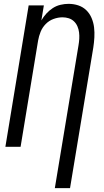

<svg xmlns="http://www.w3.org/2000/svg" viewBox="-20 -763 540 998"><path d="M265 215 388 -527Q391 -544 392 -561Q393 -578 391 -594.5Q389 -611 382.5 -626Q376 -641 364.5 -652Q353 -663 337.5 -668Q322 -673 305 -673Q282 -673 258.5 -664.5Q235 -656 217.5 -638Q200 -620 191 -597.5Q182 -575 178 -552L87 0H8L129 -735H208L195 -657Q206 -676 221 -692.5Q236 -709 254.5 -721Q273 -733 294.5 -738Q316 -743 336 -743Q363 -743 387 -735Q411 -727 428.5 -710Q446 -693 456 -669.5Q466 -646 469 -620.5Q472 -595 470.5 -568.5Q469 -542 465 -516L344 215Z"/></svg>

Font: Iosevka Term Oblique
Style: Regular
Weight: 400
Italic angle: -9°
Monospace: yes
Designer: Belleve Invis
Foundry: Belleve Invis
Version: Version 31.4.0